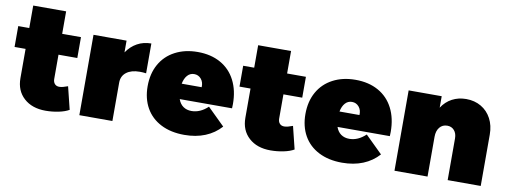

<svg xmlns="http://www.w3.org/2000/svg" viewBox="-57 -973 3401 1287"><g transform="rotate(10 1643.5 -330.0)"><path d="M445 -24Q418 -8 374.5 1Q331 10 286 10Q194 10 138.5 -40.5Q83 -91 83 -176V-375H8V-517H83V-670H307V-517H435V-375H307V-210Q307 -188 319 -175.5Q331 -163 351 -164Q370 -164 407 -178Z M907 -557V-354Q885 -357 864 -357Q806 -357 773 -331.5Q740 -306 740 -261V0H515V-547H740V-467Q769 -510 811.5 -533.5Q854 -557 907 -557Z M1516 -252Q1516 -233 1515 -223H1159Q1170 -191 1193.5 -174.5Q1217 -158 1250 -158Q1309 -158 1361 -207L1478 -92Q1434 -43 1371.5 -17.5Q1309 8 1230 8Q1138 8 1070.5 -26.5Q1003 -61 967.5 -124Q932 -187 932 -271Q932 -357 968 -421Q1004 -485 1070.5 -520Q1137 -555 1224 -555Q1314 -555 1380 -518Q1446 -481 1481 -412.5Q1516 -344 1516 -252ZM1226 -405Q1198 -405 1179.5 -384Q1161 -363 1154 -327H1290Q1292 -361 1273.5 -383Q1255 -405 1226 -405Z M1976 -24Q1949 -8 1905.5 1Q1862 10 1817 10Q1725 10 1669.5 -40.5Q1614 -91 1614 -176V-375H1539V-517H1614V-670H1838V-517H1966V-375H1838V-210Q1838 -188 1850 -175.5Q1862 -163 1882 -164Q1901 -164 1938 -178Z M2590 -252Q2590 -233 2589 -223H2233Q2244 -191 2267.5 -174.5Q2291 -158 2324 -158Q2383 -158 2435 -207L2552 -92Q2508 -43 2445.5 -17.5Q2383 8 2304 8Q2212 8 2144.5 -26.5Q2077 -61 2041.5 -124Q2006 -187 2006 -271Q2006 -357 2042 -421Q2078 -485 2144.5 -520Q2211 -555 2298 -555Q2388 -555 2454 -518Q2520 -481 2555 -412.5Q2590 -344 2590 -252ZM2300 -405Q2272 -405 2253.5 -384Q2235 -363 2228 -327H2364Q2366 -361 2347.5 -383Q2329 -405 2300 -405Z M3247 -349V0H3022V-284Q3022 -318 3004 -338.5Q2986 -359 2957 -359Q2924 -359 2904.5 -335Q2885 -311 2885 -271V0H2660V-547H2885V-469Q2913 -512 2955.5 -534.5Q2998 -557 3051 -557Q3108 -557 3152.5 -531Q3197 -505 3222 -458Q3247 -411 3247 -349Z"/></g></svg>

Font: Gontserrat Black
Style: Regular
Weight: 900
Designer: Julieta Ulanovsky
Foundry: Julieta Ulanovsky
Version: Version 6.001